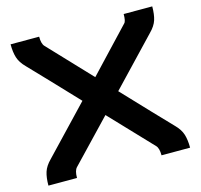

<svg xmlns="http://www.w3.org/2000/svg" viewBox="-107 -858 1018 974"><g transform="rotate(-15 402.0 -371.0)"><path d="M609 -53 402 -271 194 -53Q180 -38 180 0H30Q30 -42 39 -70.5Q48 -99 76 -127L308 -371Q263 -419 175 -511.5Q87 -604 76 -615Q48 -643 39 -672Q30 -701 30 -742H180Q180 -704 194 -690L402 -470Q422 -491 498 -572Q574 -653 614 -695Q624 -704 624 -742H774Q774 -700 765 -671.5Q756 -643 728 -615L496 -371Q541 -323 629 -230.5Q717 -138 728 -127Q756 -99 765 -70Q774 -41 774 0H624Q624 -39 609 -53Z"/></g></svg>

Font: Aneo
Style: Bold
Weight: 700
Designer: Anastasios Pappas
Foundry: Anastasios Pappas
Version: Version 1.000